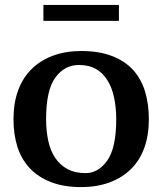

<svg xmlns="http://www.w3.org/2000/svg" viewBox="-20 -748 662 783"><path d="M35 -262Q35 -328 54 -379.5Q73 -431 109 -466.5Q145 -502 196.5 -521Q248 -540 311 -540Q384 -540 437 -519.5Q490 -499 523 -462.5Q556 -426 571.5 -375Q587 -324 587 -262Q587 -196 568.5 -145Q550 -94 514 -58.5Q478 -23 426.5 -4Q375 15 311 15Q240 15 187.5 -5.5Q135 -26 101 -62.5Q67 -99 51 -149.5Q35 -200 35 -262ZM168 -262Q168 -214 177 -173Q186 -132 206 -103Q226 -74 256 -58Q286 -42 329 -42Q381 -42 417.5 -93.5Q454 -145 454 -262Q454 -310 445 -351.5Q436 -393 417 -422.5Q398 -452 370 -467.5Q342 -483 302 -483Q243 -483 205.5 -431.5Q168 -380 168 -262ZM157 -663V-728H465V-663Z"/></svg>

Font: PT Serif Caption
Style: Semibold
Weight: 600
Designer: A.Korolkova, O.Umpeleva, V.Yefimov
Foundry: ParaType Ltd
Version: Version 1.00;May 2, 2020;FontCreator 12.0.0.2544 64-bit